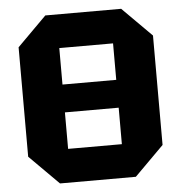

<svg xmlns="http://www.w3.org/2000/svg" viewBox="-51 -749 752 797"><g transform="rotate(-5 325.0 -350.0)"><path d="M45 -122V-578L167 -700H483L605 -578V-122L483 0H167ZM213 -560V-408H437V-560ZM213 -140H437V-292H213Z"/></g></svg>

Font: Tektur
Style: Bold
Weight: 700
Designer: Adam Jagosz
Foundry: Adam Jagosz
Version: Version 1.005;gftools[0.9.30]